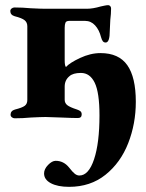

<svg xmlns="http://www.w3.org/2000/svg" viewBox="-20 -456 567 745"><path d="M151 217Q151 200 166.5 184Q182 168 196 168Q227 168 248 194Q262 212 270.5 218.5Q279 225 288 225Q324 225 345 162Q366 99 366 -8Q366 -97 347.5 -135Q329 -173 294 -173Q263 -173 249 -160Q231 -145 231 -120V-69Q231 -56 241 -48Q251 -40 279 -31Q288 -28 292.5 -24Q297 -20 297 -12Q297 2 282 2Q263 2 217 0Q173 -2 157 -2Q140 -2 100 0Q69 3 37 3Q31 3 26 -1Q21 -5 21 -11Q21 -26 38 -31Q66 -38 76 -45.5Q86 -53 86 -68V-354Q86 -369 75.5 -377.5Q65 -386 37 -393Q20 -398 20 -413Q20 -419 25 -423Q30 -427 36 -427Q68 -427 99 -424Q139 -422 156 -422H317Q340 -422 371 -431Q376 -432 385 -434Q394 -436 400 -436Q404 -436 407.5 -432.5Q411 -429 411 -423Q411 -403 408 -379Q406 -349 406 -337Q406 -291 390 -291Q383 -291 379 -296Q375 -301 372 -312Q365 -340 349 -357.5Q333 -375 310 -375H249Q237 -375 234 -368Q231 -361 231 -348V-223Q231 -200 236 -196Q250 -212 290.5 -231Q331 -250 370 -250Q441 -250 474 -203Q507 -156 507 -61Q507 24 477.5 99.5Q448 175 389.5 222Q331 269 248 269Q204 269 177.5 255Q151 241 151 217Z"/></svg>

Font: EB Garamond ExtraBold
Style: Regular
Weight: 800
Designer: Georg Duffner and Octavio Pardo
Foundry: Georg Duffner
Version: Version 1.000